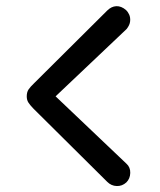

<svg xmlns="http://www.w3.org/2000/svg" viewBox="-20 -657 525 631"><path d="M88.3 -301.7 91.5 -298.4 332.3 -59.5Q345.5 -46.2 363.5 -45.6Q381.4 -44.9 395.3 -57.6Q407.6 -69.8 408.1 -88.6Q408.6 -107.3 395.7 -118.9L162.7 -340.4L396 -561.5Q406.6 -574.7 407.7 -587.4Q408.9 -600.1 404.2 -609.8Q399.5 -619.4 394.3 -623.9Q378.6 -637.4 362.2 -636.7Q345.9 -635.9 332.3 -622.3L91.9 -383.3Q80 -372 73.9 -363.1Q67.9 -354.1 67.9 -340.4Q67.9 -328.6 73.1 -320.3Q78.4 -312 88.3 -301.7Z"/></svg>

Font: SN Pro Thin
Style: Italic
Weight: 200
Italic angle: -9°
Designer: Tobias Whetton
Foundry: Supernotes
Version: Version 1.003;Glyphs 3.3 (3324)